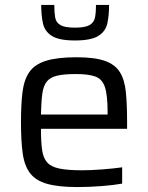

<svg xmlns="http://www.w3.org/2000/svg" viewBox="-20 -750 599 778"><path d="M294 8Q217 8 171 -5Q125 -18 102 -48Q79 -78 72 -128.5Q65 -179 65 -254Q65 -325 71 -375.5Q77 -426 98.5 -457.5Q120 -489 166 -503.5Q212 -518 290 -518Q363 -518 404.5 -503.5Q446 -489 465.5 -458Q485 -427 490 -377Q495 -327 495 -255V-228H146Q146 -176 150.5 -143Q155 -110 171 -92Q187 -74 220.5 -67Q254 -60 312 -60Q348 -60 394 -63.5Q440 -67 475 -72V-6Q443 0 392 4Q341 8 294 8ZM146 -286H416V-296Q416 -365 405 -397.5Q394 -430 366 -440Q338 -450 288 -450Q240 -450 212 -443.5Q184 -437 170 -420Q156 -403 151.5 -370.5Q147 -338 146 -286ZM284 -586Q219 -586 190 -604.5Q161 -623 154 -655.5Q147 -688 147 -730H200Q200 -700 203.5 -679.5Q207 -659 224.5 -648.5Q242 -638 284 -638Q325 -638 343 -648.5Q361 -659 365 -679.5Q369 -700 369 -730H422Q422 -688 415 -655.5Q408 -623 378.5 -604.5Q349 -586 284 -586Z"/></svg>

Font: Saira
Style: Regular
Weight: 400
Designer: Hector Gatti with collaboration of the Omnibus-Type team
Foundry: Omnibus-Type
Version: Version 1.100; ttfautohint (v1.8.3)